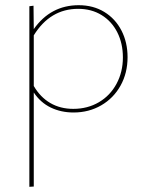

<svg xmlns="http://www.w3.org/2000/svg" viewBox="-20 -430 559 739"><path d="M471 -210Q471 -149 444 -100.5Q417 -52 369.5 -24.5Q322 3 263 3Q215 3 175.5 -16Q136 -35 110 -74V288L93 289V-406L109 -408L110 -318Q175 -410 283 -410Q339 -410 381.5 -384Q424 -358 447.5 -312.5Q471 -267 471 -210ZM453 -209Q453 -263 431.5 -305.5Q410 -348 371 -372Q332 -396 281 -396Q173 -396 110 -294V-99Q135 -56 173.5 -33.5Q212 -11 262 -11Q317 -11 360.5 -36.5Q404 -62 428.5 -107.5Q453 -153 453 -209Z"/></svg>

Font: Ysabeau Thin
Style: Regular
Weight: 200
Designer: Christian Thalmann (Catharsis Fonts)
Version: Version 0.003